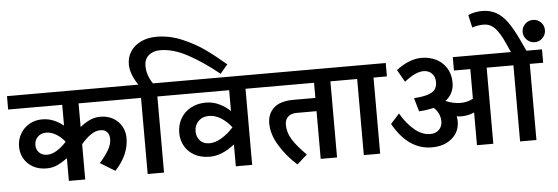

<svg xmlns="http://www.w3.org/2000/svg" viewBox="-79 -1196 4110 1415"><g transform="rotate(-5 1976.0 -488.0)"><path d="M501 -563V-388Q538 -418 574.5 -434.5Q611 -451 651 -451Q706 -451 747 -427Q788 -403 809.5 -363.5Q831 -324 831 -279Q831 -154 728 -44L619 -111Q661 -158 685.5 -200Q710 -242 710 -282Q710 -315 692.5 -333.5Q675 -352 645 -352Q608 -352 573.5 -328.5Q539 -305 501 -261V0H380V-168Q342 -140 305.5 -123Q269 -106 226 -106Q168 -106 125 -130Q82 -154 59 -194.5Q36 -235 36 -283Q36 -334 60 -376.5Q84 -419 126.5 -444Q169 -469 222 -469Q269 -469 309 -452Q349 -435 380 -409V-563H-20V-662H864V-563ZM380 -288V-292Q351 -327 315.5 -348Q280 -369 244 -369Q206 -369 181.5 -345Q157 -321 157 -284Q157 -250 179.5 -228Q202 -206 239 -206Q273 -206 309.5 -228.5Q346 -251 380 -288Z M1016 -796Q1016 -726 1060 -662H1183V-563H1084V0H963V-563H844V-662H952Q895 -746 895 -817Q895 -870 922.5 -912Q950 -954 1000 -978Q1050 -1002 1115 -1002Q1211 -1002 1303.5 -963Q1396 -924 1468 -872.5Q1540 -821 1618 -754L1563 -689Q1447 -783 1338.5 -842Q1230 -901 1133 -901Q1082 -901 1049 -873Q1016 -845 1016 -796Z M1835 -563H1736V0H1615V-162Q1521 -87 1432 -87Q1366 -87 1318.5 -113Q1271 -139 1246 -183.5Q1221 -228 1221 -281Q1221 -339 1247.5 -386Q1274 -433 1323 -460Q1372 -487 1436 -487Q1488 -487 1534.5 -464.5Q1581 -442 1615 -409V-563H1163V-662H1835ZM1615 -288V-289Q1580 -334 1537.5 -360.5Q1495 -387 1449 -387Q1401 -387 1371.5 -357Q1342 -327 1342 -283Q1342 -241 1367.5 -213.5Q1393 -186 1437 -186Q1480 -186 1527.5 -214.5Q1575 -243 1615 -288Z M2463 -563H2364V0H2243V-353H2095Q2055 -353 2032 -331.5Q2009 -310 2009 -273Q2009 -215 2042.5 -161.5Q2076 -108 2144 -41L2069 26Q1995 -39 1941.5 -125Q1888 -211 1888 -293Q1888 -365 1935.5 -408Q1983 -451 2081 -451H2243V-563H1815V-662H2463Z M2782 -563H2683V0H2562V-563H2443V-662H2782Z M3938 -563H3839V0H3718V-563H3520V0H3399V-242Q3353 -222 3306 -222Q3287 -222 3269 -225Q3273 -209 3273 -186Q3273 -137 3248 -98Q3223 -59 3176.5 -36Q3130 -13 3068 -13Q2893 -13 2782 -211L2847 -283Q2891 -206 2947.5 -159Q3004 -112 3064 -112Q3104 -112 3128.5 -136Q3153 -160 3153 -199Q3153 -257 3106 -302Q3053 -289 2996 -286L2967 -386Q3035 -390 3072.5 -403Q3110 -416 3124.5 -437Q3139 -458 3139 -491Q3139 -528 3116 -553Q3093 -578 3053 -578Q2994 -578 2912 -512L2860 -603Q2957 -677 3048 -677Q3104 -677 3152.5 -654Q3201 -631 3230.5 -585Q3260 -539 3260 -475Q3260 -394 3196 -345Q3254 -321 3306 -321Q3358 -321 3399 -344V-563H3278V-662H3708L3680 -725Q3644 -806 3609 -843.5Q3574 -881 3524 -881Q3482 -881 3440 -867L3419 -961Q3466 -982 3523 -982Q3582 -982 3627 -956.5Q3672 -931 3709 -879Q3746 -827 3786 -741L3823 -662H3938Z M3890 -884Q3924 -884 3948 -860Q3972 -836 3972 -802Q3972 -768 3948 -743.5Q3924 -719 3890 -719Q3856 -719 3831.5 -743.5Q3807 -768 3807 -802Q3807 -836 3831.5 -860Q3856 -884 3890 -884Z"/></g></svg>

Font: MartelSansBold
Style: Bold
Weight: 700
Designer: Dan Reynolds and Mathieu Réguer
Foundry: Dan Reynolds and Mathieu Réguer
Version: Version 1.002; ttfautohint (v1.1) -l 5 -r 5 -G 72 -x 0 -D la